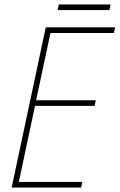

<svg xmlns="http://www.w3.org/2000/svg" viewBox="-20 -836 533 856"><path d="M32 0 184 -714H493L488 -689H205L141 -389H407L402 -364H136L64 -25H347L342 0ZM237 -791 242 -816H473L468 -791Z"/></svg>

Font: Noto Sans SemiCondensed Thin
Style: Italic
Weight: 100
Width: 4
Italic angle: -12°
Designer: Monotype Design Team
Foundry: Monotype Imaging Inc.
Version: Version 2.013; ttfautohint (v1.8.4.7-5d5b)